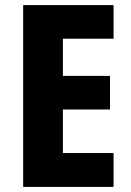

<svg xmlns="http://www.w3.org/2000/svg" viewBox="-20 -734 514 754"><path d="M426 0H71V-714H426V-582H227V-436H412V-304H227V-133H426Z"/></svg>

Font: Noto Sans Sinhala Condensed ExtraBold
Style: Regular
Weight: 800
Width: 3
Designer: Jelle Bosma - Monotype Design Team
Foundry: Monotype Imaging Inc.
Version: Version 2.006; ttfautohint (v1.8.4.7-5d5b)